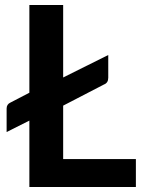

<svg xmlns="http://www.w3.org/2000/svg" viewBox="-20 -743 575 763"><path d="M231 -110.8H520V0H96.7V-263.7L6.3 -218.3V-311.5Q6.3 -328.6 21.5 -335.4L96.7 -374.5V-723.1H231V-435.1L410.2 -524.4V-434.1Q410.2 -413.6 393.1 -407.2L231 -323.2Z"/></svg>

Font: Lato-SemiBold
Style: Bold
Weight: 500
Designer: Lukasz Dziedzic with Adam Twardoch and Botio Nikoltchev
Foundry: tyPoland Lukasz Dziedzic
Version: ""